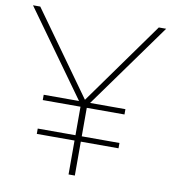

<svg xmlns="http://www.w3.org/2000/svg" viewBox="-85 -782 761 852"><g transform="rotate(10 295.0 -356.0)"><path d="M309.1 0H280.8V-152.8H110.8V-176.8H280.8V-305.2H110.8V-329.1H270L-4.9 -711.9H27.8L294.9 -338.9L562 -711.9H595.2L319.8 -329.1H479V-305.2H309.1V-176.8H479V-152.8H309.1Z"/></g></svg>

Font: Creato Display Thin
Style: Regular
Weight: 265
Version: Version 1.000